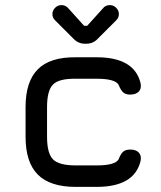

<svg xmlns="http://www.w3.org/2000/svg" viewBox="-20 -731 631 751"><path d="M220 -711Q235 -711 245 -701L309 -630H321L385 -701Q394 -711 410 -711Q424 -711 434.5 -700.5Q445 -690 445 -676Q445 -662 435 -652L362 -579Q344 -560 318 -560H312Q286 -560 268 -579L195 -652Q185 -662 185 -676Q185 -690 195.5 -700.5Q206 -711 220 -711ZM276 0Q176 0 128 -48Q80 -96 80 -196V-312Q80 -412 128 -460Q176 -508 276 -507H358Q506 -507 530 -405Q534 -384 522.5 -372.5Q511 -361 489 -361Q471 -361 461.5 -370Q452 -379 444 -399Q431 -423 358 -423H276Q211 -424 187.5 -400.5Q164 -377 164 -312V-196Q164 -131 187.5 -107.5Q211 -84 276 -84H358Q431 -84 444 -108Q452 -129 461.5 -137.5Q471 -146 490 -146Q512 -146 523 -134Q534 -122 530 -102Q506 0 358 0Z"/></svg>

Font: Jura
Style: Bold
Weight: 700
Designer: Daniel Johnson, Alexei Vanyashin
Foundry: Daniel Johnson
Version: Version 5.103